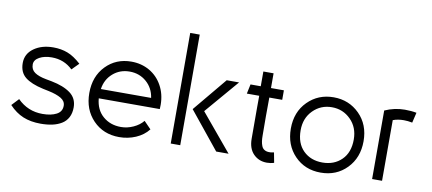

<svg xmlns="http://www.w3.org/2000/svg" viewBox="-68 -983 2816 1253"><g transform="rotate(10 1340.0 -356.5)"><path d="M245.1 20Q179.2 20 128.9 -0.7Q78.6 -21.5 36.1 -66.9L80.1 -113.8Q148.9 -44.9 246.1 -44.9Q302.7 -44.9 338.4 -63.5Q374 -82 374 -121.1Q374 -151.9 343.8 -169.9Q313.5 -188 259.8 -199.2L222.2 -207Q141.6 -224.6 101.8 -256.8Q62 -289.1 62 -350.1Q62 -411.1 113.5 -448Q165 -484.9 242.2 -484.9Q293.5 -484.9 336.7 -468.5Q379.9 -452.1 426.8 -409.2L381.8 -363.8Q325.2 -418.9 243.2 -418.9Q194.8 -418.9 161.4 -400.6Q127.9 -382.3 127.9 -352.1Q127.9 -317.9 154.3 -299.6Q180.7 -281.2 231 -272L268.1 -265.1Q348.6 -249.5 394.3 -215.8Q439.9 -182.1 439.9 -122.1Q439.9 -84 425.3 -55.9Q410.6 -27.8 383.8 -11.5Q356.9 4.9 322.5 12.5Q288.1 20 245.1 20Z M958 -67.9Q925.8 -26.9 874.3 -4.9Q822.8 17.1 765.1 17.1Q659.7 17.1 591.8 -53.2Q523.9 -123.5 523.9 -232.9Q523.9 -343.3 591.1 -412.6Q658.2 -481.9 759.8 -481.9Q826.2 -481.9 879.9 -451.2Q933.6 -420.4 964.6 -364.5Q995.6 -308.6 996.1 -237.8Q996.1 -217.8 995.1 -209H590.8Q597.2 -133.8 645.8 -91.8Q694.3 -49.8 765.1 -49.8Q806.6 -49.8 846.9 -68.1Q887.2 -86.4 911.1 -116.2ZM593.8 -271H926.8Q917.5 -335.4 871.1 -375.7Q824.7 -416 759.8 -416Q695.3 -416 649.2 -375.7Q603 -335.4 593.8 -271Z M1104.5 -732.9H1167.5V0H1104.5ZM1206.5 -246.1 1392.6 -470.2H1474.6L1282.7 -246.1L1487.8 0H1405.8Z M1743.2 14.2Q1689.9 14.2 1654.5 -21.7Q1619.1 -57.6 1619.1 -123Q1619.1 -171.4 1618.9 -229.7Q1618.7 -288.1 1618.7 -327.1Q1618.7 -366.2 1619.1 -407.2H1537.1L1550.3 -470.2H1618.2V-567.9H1686V-470.2H1771.5V-407.2H1686Q1684.6 -282.2 1686 -157.2Q1686 -134.8 1688.2 -118.7Q1690.4 -102.5 1696.3 -87.4Q1702.1 -72.3 1714.6 -64.5Q1727.1 -56.6 1745.1 -56.2Q1755.4 -54.7 1778.3 -60.1L1791 6.8Q1768.6 14.2 1743.2 14.2Z M1924.3 -232.9Q1924.3 -146.5 1973.4 -98.1Q2022.5 -49.8 2100.1 -49.8Q2177.7 -49.8 2227.1 -98.4Q2276.4 -147 2276.4 -232.9Q2276.4 -313 2225.1 -364.5Q2173.8 -416 2100.1 -416Q2026.4 -416 1975.3 -364.5Q1924.3 -313 1924.3 -232.9ZM1859.4 -232.9Q1859.4 -342.8 1928.7 -412.4Q1998 -481.9 2100.1 -481.9Q2202.1 -481.9 2271.7 -412.4Q2341.3 -342.8 2341.3 -232.9Q2341.3 -123.5 2272.9 -53.2Q2204.6 17.1 2100.1 17.1Q1995.6 17.1 1927.5 -53.2Q1859.4 -123.5 1859.4 -232.9Z M2632.8 -408.2Q2603 -414.1 2576.7 -414.1Q2536.6 -414.1 2504.9 -401.9V0H2439V-454.1Q2503.4 -482.9 2571.8 -482.9Q2614.3 -482.9 2648.9 -476.1Z"/></g></svg>

Font: Kreadon
Style: Regular
Weight: 400
Designer: kohakuno
Foundry: StudioGnu
Version: Version 1.000;Glyphs 3.1.2 (3151)